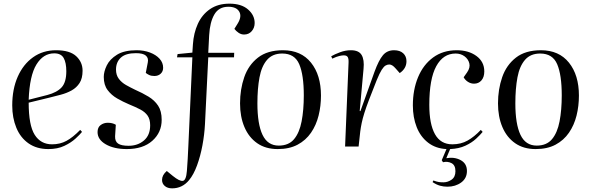

<svg xmlns="http://www.w3.org/2000/svg" viewBox="-20 -802 3237 1051"><path d="M287 -527Q362 -527 397 -494.5Q432 -462 432 -415Q432 -373 415.5 -347.5Q399 -322 372 -307Q345 -292 312.5 -283.5Q280 -275 248 -267L137 -240Q137 -116 170 -64Q203 -12 265 -12Q309 -12 344 -31Q379 -50 419 -91L429 -80Q418 -66 393.5 -43.5Q369 -21 332 -3.5Q295 14 245 14Q181 14 136.5 -17Q92 -48 69.5 -102.5Q47 -157 47 -225Q47 -314 77 -382Q107 -450 161 -488.5Q215 -527 287 -527ZM343 -412Q343 -459 328.5 -484.5Q314 -510 277 -510Q217 -510 179.5 -449Q142 -388 137 -256L239 -282Q292 -296 317.5 -324Q343 -352 343 -412Z M684 -4Q734 -4 768 -33Q802 -62 802 -116Q802 -149 788 -169Q774 -189 748.5 -202.5Q723 -216 686 -231Q653 -245 621.5 -263Q590 -281 569 -309Q548 -337 548 -381Q548 -410 564.5 -444Q581 -478 620.5 -502.5Q660 -527 728 -527Q768 -527 801 -514.5Q834 -502 853.5 -480.5Q873 -459 873 -431Q873 -411 859.5 -398.5Q846 -386 825 -386Q808 -386 796.5 -391.5Q785 -397 778 -403L789 -460Q794 -484 778.5 -497.5Q763 -511 724 -511Q668 -511 641.5 -486.5Q615 -462 615 -421Q615 -391 630.5 -370.5Q646 -350 670 -336.5Q694 -323 719 -311Q760 -293 793 -273Q826 -253 845.5 -223.5Q865 -194 865 -146Q865 -77 814 -31.5Q763 14 674 14Q604 14 559 -12Q514 -38 514 -79Q514 -105 531 -117.5Q548 -130 570 -130Q596 -130 614 -119L610 -56Q609 -28 626.5 -16Q644 -4 684 -4Z M1230 -765Q1178 -765 1153.5 -723Q1129 -681 1125 -610L1120 -513H1262L1261 -488H1120L1102 -122Q1099 -65 1088 -6Q1077 53 1058.5 103.5Q1040 154 1015 184Q978 229 922 229Q897 229 882 216Q867 203 867 183Q867 156 893 134L926 161Q963 191 981 188Q999 185 1003 134Q1005 107 1007.5 68Q1010 29 1011 -3L1033 -488H949L952 -506L1033 -514L1036 -559Q1040 -621 1063 -671.5Q1086 -722 1129.5 -752Q1173 -782 1236 -782Q1301 -782 1337.5 -750.5Q1374 -719 1374 -676Q1374 -650 1358 -631.5Q1342 -613 1316 -613Q1300 -613 1286 -622.5Q1272 -632 1263 -644L1281 -673Q1305 -712 1289.5 -738.5Q1274 -765 1230 -765Z M1500 14Q1434 14 1388 -18Q1342 -50 1318 -106.5Q1294 -163 1294 -236Q1294 -313 1317 -379.5Q1340 -446 1392 -486.5Q1444 -527 1529 -527Q1628 -527 1682.5 -459Q1737 -391 1737 -279Q1737 -222 1724 -169.5Q1711 -117 1682.5 -75.5Q1654 -34 1609 -10Q1564 14 1500 14ZM1506 -5Q1560 -5 1589.5 -40Q1619 -75 1631 -137.5Q1643 -200 1643 -280Q1643 -392 1618 -450.5Q1593 -509 1525 -509Q1472 -509 1442 -474.5Q1412 -440 1400.5 -378.5Q1389 -317 1389 -236Q1389 -123 1417 -64Q1445 -5 1506 -5Z M1888 -459Q1889 -480 1883.5 -489.5Q1878 -499 1862 -499Q1852 -499 1837 -495.5Q1822 -492 1799 -481L1793 -494Q1812 -505 1841.5 -516Q1871 -527 1901 -527Q1944 -527 1959.5 -501Q1975 -475 1970 -425L1949 -194H1953L2030 -409Q2053 -472 2076 -499.5Q2099 -527 2137 -527Q2169 -527 2187 -510.5Q2205 -494 2205 -467Q2205 -446 2195 -429.5Q2185 -413 2168 -402L2145 -428Q2127 -449 2111 -449Q2101 -449 2091 -443.5Q2081 -438 2069.5 -420Q2058 -402 2042 -363Q2017 -300 2000.5 -257Q1984 -214 1974.5 -183.5Q1965 -153 1960 -129Q1955 -105 1952 -82L1943 0H1869Z M2429 220Q2408 220 2388.5 214.5Q2369 209 2348 195L2352 186Q2372 193 2382.5 194.5Q2393 196 2408 196Q2431 196 2452 181.5Q2473 167 2473 135Q2473 102 2451.5 91Q2430 80 2405 86L2398 75L2424 14Q2365 11 2323.5 -21Q2282 -53 2261 -106Q2240 -159 2240 -225Q2240 -311 2268.5 -379.5Q2297 -448 2351 -487.5Q2405 -527 2480 -527Q2545 -527 2588 -495.5Q2631 -464 2631 -411Q2631 -380 2615.5 -362Q2600 -344 2575 -344Q2557 -344 2541.5 -354Q2526 -364 2518 -379L2537 -406Q2555 -432 2549 -455.5Q2543 -479 2522.5 -494Q2502 -509 2474 -509Q2406 -509 2368 -439.5Q2330 -370 2330 -228Q2330 -123 2361 -67.5Q2392 -12 2456 -12Q2503 -12 2539.5 -32.5Q2576 -53 2612 -91L2622 -80Q2610 -65 2586.5 -43Q2563 -21 2527.5 -4.5Q2492 12 2444 14L2423 64Q2467 56 2501.5 74.5Q2536 93 2536 134Q2536 174 2504.5 197Q2473 220 2429 220Z M2912 14Q2846 14 2800 -18Q2754 -50 2730 -106.5Q2706 -163 2706 -236Q2706 -313 2729 -379.5Q2752 -446 2804 -486.5Q2856 -527 2941 -527Q3040 -527 3094.5 -459Q3149 -391 3149 -279Q3149 -222 3136 -169.5Q3123 -117 3094.5 -75.5Q3066 -34 3021 -10Q2976 14 2912 14ZM2918 -5Q2972 -5 3001.5 -40Q3031 -75 3043 -137.5Q3055 -200 3055 -280Q3055 -392 3030 -450.5Q3005 -509 2937 -509Q2884 -509 2854 -474.5Q2824 -440 2812.5 -378.5Q2801 -317 2801 -236Q2801 -123 2829 -64Q2857 -5 2918 -5Z"/></svg>

Font: Literata 72pt
Style: Italic
Weight: 400
Italic angle: -2°
Designer: Latin by Veronika Burian and Jose Scaglione. Greek by Irene Vlachou. Cyrillic by Vera Evstafieva
Foundry: TypeTogether
Version: Version 3.002